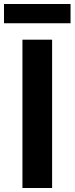

<svg xmlns="http://www.w3.org/2000/svg" viewBox="-21 -938 372 958"><path d="M91 0V-740H239V0ZM-1 -822V-918H331V-822Z"/></svg>

Font: Noto Sans Korean Bold
Style: Bold
Weight: 700
Designer: Ryoko NISHIZUKA  (kana & ideographs); Paul D. Hunt (Latin, Greek & Cyrillic); Wenlong ZHANG  (bopomofo); Sandoll Communi
Foundry: Adobe Systems Incorporated
Version: Version 1.000;PS 1;hotconv 1.0.78;makeotf.lib2.5.61930